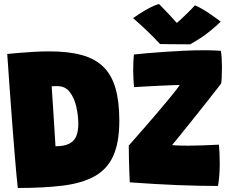

<svg xmlns="http://www.w3.org/2000/svg" viewBox="-20 -918 1161 955"><path d="M68.5 17Q65.5 -5.5 61.8 -48.8Q58 -92 53.2 -148.2Q48.5 -204.5 43.8 -266.5Q39 -328.5 34.5 -389.8Q30 -451 26.2 -504Q22.5 -557 19.8 -595.5Q17 -634 16 -649.5Q40 -652 75 -655Q110 -658 149.5 -660.2Q189 -662.5 225.5 -662.5Q320 -662.5 386.5 -644.2Q453 -626 494.2 -585.5Q535.5 -545 554.5 -479Q573.5 -413 573.5 -318Q573.5 -209.5 543.5 -143Q513.5 -76.5 451.5 -41.8Q389.5 -7 294.2 5Q199 17 68.5 17ZM256 -190.5Q300.5 -190.5 325.2 -203.8Q350 -217 359.8 -241.8Q369.5 -266.5 369.5 -301Q369.5 -344 359.5 -387.5Q349.5 -431 327 -460.2Q304.5 -489.5 266.5 -489.5Q259 -489.5 250.5 -489.5Q242 -489.5 237 -489Q240 -448 243.2 -394.8Q246.5 -341.5 250 -287.8Q253.5 -234 256 -190.5ZM1064 7Q975.5 7 866.2 2.8Q757 -1.5 625.5 -11Q624.5 -30.5 623.2 -65Q622 -99.5 621.2 -135.5Q620.5 -171.5 620.5 -194Q638 -214 661.8 -241Q685.5 -268 712 -298.5Q738.5 -329 764.5 -359.5Q790.5 -390 813 -417.2Q835.5 -444.5 851.8 -465Q868 -485.5 874 -495.5Q862 -495.5 834.8 -494.2Q807.5 -493 773.2 -491.5Q739 -490 705.2 -488Q671.5 -486 646.5 -484.5Q645 -500.5 643.8 -523.8Q642.5 -547 642.5 -567.5Q642.5 -591 643.5 -612Q644.5 -633 646 -647Q667 -649.5 707.5 -653Q748 -656.5 798 -660Q848 -663.5 898 -665.8Q948 -668 988 -668Q1001 -668 1019.2 -667.8Q1037.5 -667.5 1054 -666.8Q1070.5 -666 1078.5 -665Q1081.5 -649.5 1082.8 -627.2Q1084 -605 1084 -583Q1084 -555.5 1082.8 -532.8Q1081.5 -510 1080 -502.5Q1069.5 -489 1051 -465.2Q1032.5 -441.5 1009.2 -412Q986 -382.5 960.8 -351Q935.5 -319.5 911.5 -289.5Q887.5 -259.5 867.8 -235.2Q848 -211 836 -196.5Q842.5 -195.5 854.5 -194.8Q866.5 -194 883.2 -193.8Q900 -193.5 920 -193.5Q952.5 -193.5 991 -195Q1029.5 -196.5 1069 -198.5Q1070.5 -183 1071.8 -156Q1073 -129 1073 -101Q1073 -67.5 1070 -36.2Q1067 -5 1064 7ZM949.5 -891.5Q965 -885.5 985.5 -873.5Q1006 -861.5 1025.8 -848Q1045.5 -834.5 1060 -823.8Q1074.5 -813 1078 -810Q1022 -758 981.5 -731.5Q941 -705 925 -697.5Q912.5 -697.5 884.5 -697.8Q856.5 -698 826 -698.2Q795.5 -698.5 776 -699Q743.5 -734 711.2 -764.8Q679 -795.5 642 -828Q655 -837 677.2 -851.5Q699.5 -866 724.8 -879.2Q750 -892.5 771 -898Q787.5 -881.5 802 -866.2Q816.5 -851 828.5 -838Q840.5 -825 849.2 -815.2Q858 -805.5 863 -800H854.5Q859 -803 875 -817.5Q891 -832 911.5 -852Q932 -872 949.5 -891.5Z"/></svg>

Font: Grandstander Thin Black
Style: Regular
Weight: 900
Version: Version 1.200